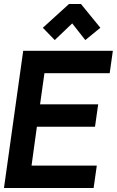

<svg xmlns="http://www.w3.org/2000/svg" viewBox="-35 -948 592 968"><path d="M181 -808 241 -746 329 -830 395 -746 471 -808 373 -928H313ZM-15 0H437L453 -113H124L151 -309H444L460 -422H167L189 -579H518L534 -692H82Z"/></svg>

Font: Cantarell
Style: BoldOblique
Weight: 700
Italic angle: -8°
Designer: Dave Crossland
Version: Version 0.024